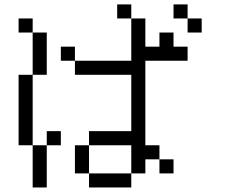

<svg xmlns="http://www.w3.org/2000/svg" viewBox="-20 -832 1040 852"><path d="M750 -62.5V-125H687.5V-62.5ZM250 -187.5V-250H187.5V-187.5H125V0H187.5V-187.5ZM812.5 -562.5V-625H750V-687.5H687.5V-625H625Q625 -625 625 -750H562.5V-562.5H312.5V-500H562.5Q562.5 -500 562.5 -250H375V-187.5H312.5Q312.5 -187.5 312.5 -62.5H375V0H562.5V-62.5H375Q375 -62.5 375 -187.5H562.5Q562.5 -187.5 562.5 -62.5H625V-125H687.5V-187.5H625Q625 -187.5 625 -562.5ZM875 -687.5V-750H812.5V-687.5ZM125 -187.5V-500H62.5V-187.5ZM125 -500H187.5V-687.5H125ZM312.5 -562.5V-625H250V-562.5ZM125 -687.5V-750H62.5V-687.5ZM562.5 -750V-812.5H500V-750ZM812.5 -750V-812.5H750V-750Z"/></svg>

Font: Unifont
Style: Regular
Weight: 500
Version: Version 15.1.04